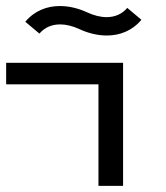

<svg xmlns="http://www.w3.org/2000/svg" viewBox="-20 -604 540 624"><path d="M393.6 -578.3C376.6 -558 353.1 -548.3 326.4 -548.3C306.7 -548.3 285.3 -553.6 263.5 -563.7C236 -576.5 205.2 -584.4 174.7 -584.4C133.5 -584.4 92.9 -569.9 62.2 -533.3L108.1 -494.8C125.1 -515 148.7 -524.7 175.4 -524.7C195 -524.7 216.4 -519.5 238.2 -509.3C265.6 -496.5 296.5 -488.6 327 -488.6C368.2 -488.6 408.9 -503.1 439.6 -539.7ZM300 0H380V-400H0V-330H300Z"/></svg>

Font: KetosagCBd
Style: Regular
Weight: 500
Designer: gluk
Foundry: gluk
Version: Version 00.0024